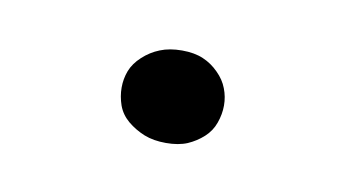

<svg xmlns="http://www.w3.org/2000/svg" viewBox="-29 -130 312 174"><g transform="rotate(10 127.5 -42.5)"><path d="M83.3 -26.4Q80.5 -34.5 80.5 -42.5Q80.5 -50.6 83.3 -58Q86.2 -65.5 93.1 -71.8Q100 -78.2 108.6 -81.6Q117.2 -85.1 128.7 -85.1Q140.2 -85.1 148.3 -81.6Q156.3 -78.2 162.6 -71.8Q169 -65.5 171.8 -58Q174.7 -50.6 174.7 -42.5Q174.7 -34.5 171.8 -26.4Q169 -18.4 162.6 -12.6Q156.3 -6.9 148.3 -3.4Q140.2 0 128.7 0Q117.2 0 108.6 -3.4Q100 -6.9 93.1 -12.6Q86.2 -18.4 83.3 -26.4Z"/></g></svg>

Font: Mallanna
Style: Regular
Weight: 400
Designer: Purushoth Kumar Guthula
Foundry: Andhrapradesh Society for Knowledge Networks
Version: Version 1.0.4; ttfautohint (vUNKNOWN) -l 7 -r 28 -G 50 -x 13